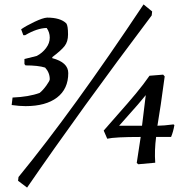

<svg xmlns="http://www.w3.org/2000/svg" viewBox="-20 -735 831 872"><path d="M103 117 62 86 64 69Q310 -231 632 -715L671 -683L669 -665Q348 -239 103 117ZM96 -253Q68 -253 33 -258L37 -292Q111 -295 160 -313Q175 -325 190.5 -346.5Q206 -368 206 -375Q206 -405 185 -428Q154 -438 96 -438L91 -444V-467L147 -481Q172 -494 189 -516.5Q206 -539 206 -564Q206 -588 192 -608Q148 -607 94 -575H86L76 -602Q99 -618 137 -636Q175 -654 194 -655Q254 -655 281 -629Q289 -619 289 -578Q289 -546 273.5 -526Q258 -506 218 -476L217 -471Q290 -452 290 -403Q290 -331 239 -292Q188 -253 96 -253ZM608 11 601 5 619 -113Q501 -113 467 -105L451 -142Q467 -161 515 -215Q563 -269 597.5 -310.5Q632 -352 659 -391L721 -396L728 -388Q709 -245 695 -164Q722 -164 768 -170L772 -167Q767 -137 757 -113H689Q681 -52 685 4ZM521 -164H625L642 -303Q626 -283 606.5 -260.5Q587 -238 560.5 -208.5Q534 -179 521 -164Z"/></svg>

Font: Albura Medium
Style: Italic
Weight: 462
Italic angle: -7°
Designer: Mercedes Jáuregui
Foundry: Omnibus-Type Team
Version: Version 1.000